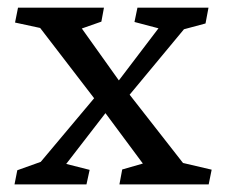

<svg xmlns="http://www.w3.org/2000/svg" viewBox="-20 -484 590 504"><path d="M535.6 -38.6 527.8 0H293.5L300.8 -39.1L355 -54.7L256.8 -187L153.8 -53.7L215.3 -38.1L207 0H18.1L25.4 -37.1L86.9 -59.1L227.1 -226.1L85.4 -410.6L19.5 -424.8L27.3 -463.9H252.9L246.1 -427.2L194.8 -409.2L292 -272.9L396 -409.7L333 -426.3L340.8 -463.9H527.3L519.5 -422.4L462.9 -407.2L320.3 -235.4L460.4 -56.2Z"/></svg>

Font: Vesper Libre
Style: Regular
Weight: 400
Designer: Robert Keller & Kimya Gandhi
Foundry: Mota Italic
Version: Version 1.058